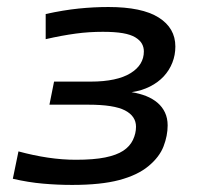

<svg xmlns="http://www.w3.org/2000/svg" viewBox="-20 -519 590 548"><path d="M32.7 -86.9Q75.7 -75.2 116.7 -69.1Q157.7 -63 196.3 -63Q247.6 -63 280 -69.6Q312.5 -76.2 331.5 -88.6Q350.6 -101.1 359.4 -119.6Q368.2 -138.2 368.2 -157.2Q368.2 -187.5 336.7 -203.9Q305.2 -220.2 232.4 -220.2H121.1L134.3 -286.1H239.3Q276.4 -286.1 304.9 -292.2Q333.5 -298.3 352.5 -310.1Q371.6 -321.8 381.1 -337.4Q390.6 -353 390.6 -372.1Q390.6 -384.3 385 -394.3Q379.4 -404.3 366.2 -412.4Q353 -420.4 330.6 -424.3Q308.1 -428.2 273.4 -428.2Q253.9 -428.2 234.9 -427Q215.8 -425.8 196 -423.1Q176.3 -420.4 155 -416.5Q133.8 -412.6 110.4 -407.2V-479Q161.6 -490.2 204.6 -494.6Q247.6 -499 289.6 -499Q385.3 -499 432.9 -469Q480.5 -439 480.5 -386.2Q480.5 -361.8 471.9 -340.1Q463.4 -318.4 447.3 -301Q431.2 -283.7 408 -272Q384.8 -260.3 355.5 -255.9Q377.9 -252.4 397 -244.9Q416 -237.3 429.7 -225.6Q443.4 -213.9 450.9 -197.8Q458.5 -181.6 458.5 -161.1Q458.5 -131.8 446.8 -101.3Q435.1 -70.8 403.8 -44.9Q372.6 -19 320.3 -5.1Q268.1 8.8 186 8.8Q143.6 8.8 102.3 5.1Q61 1.5 16.6 -8.8Z"/></svg>

Font: Code New Roman
Style: Italic
Weight: 400
Italic angle: -11°
Monospace: yes
Designer: Sam Radian
Foundry: Code New Roman
Version: Version 1.508 October 19, 2014